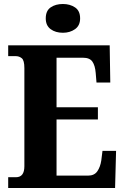

<svg xmlns="http://www.w3.org/2000/svg" viewBox="-20 -941 625 961"><path d="M21 0V-54H60Q102 -54 102 -109V-600Q102 -639 89 -649.5Q76 -660 59 -660H21V-714H529L532 -528H463L459 -576Q456 -613 442.5 -632.5Q429 -652 396 -652H263V-404H470V-343H263V-62H421Q452 -62 467 -83.5Q482 -105 487 -138L493 -186H561L556 0ZM295 -777Q258 -777 233.5 -795Q209 -813 209 -849Q209 -887 233.5 -904Q258 -921 295 -921Q330 -921 355.5 -904Q381 -887 381 -849Q381 -813 355.5 -795Q330 -777 295 -777Z"/></svg>

Font: Noto Serif Georgian Condensed ExtraBold
Style: Regular
Weight: 800
Width: 3
Designer: Monotype Design Team, Akaki Razmadze
Foundry: Google LLC
Version: Version 2.003; ttfautohint (v1.8.4.7-5d5b)